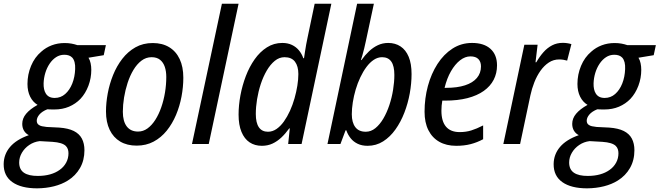

<svg xmlns="http://www.w3.org/2000/svg" viewBox="-77 -780 3573 1040"><path d="M124.5 240.2Q37.6 240.2 -10 206.5Q-57.6 172.9 -57.1 108.9Q-56.6 56.2 -22.7 16.1Q11.2 -23.9 79.1 -47.9Q62 -56.6 52.7 -72.5Q43.5 -88.4 43.5 -108.9Q43.5 -138.7 64.5 -163.8Q85.4 -189 126.5 -211.9Q101.1 -227.1 86.4 -256.3Q71.8 -285.6 71.8 -325.2Q71.8 -376.5 91.3 -423.3Q110.8 -470.2 147 -500.5Q171.4 -522.5 203.6 -534.7Q235.8 -546.9 272.9 -546.9Q293.5 -546.9 310.5 -543.7Q327.6 -540.5 341.8 -535.6H496.6L484.9 -481L402.3 -467.3Q410.2 -454.6 413.8 -437.7Q417.5 -420.9 417.5 -401.4Q417.5 -356.9 401.9 -315.4Q386.2 -273.9 358.9 -244.6Q332.5 -217.3 296.9 -202.1Q261.2 -187 217.3 -187Q204.6 -187 195.1 -187.3Q185.5 -187.5 179.2 -188Q150.4 -176.3 136.2 -159.4Q122.1 -142.6 122.1 -126Q122.1 -110.8 133.3 -103.5Q139.6 -98.6 150.4 -96.2Q161.1 -93.8 175.8 -92.3L244.1 -88.9Q292.5 -85.4 322.5 -70.6Q352.5 -55.7 366.5 -29.3Q380.4 -2.9 380.4 33.7Q380.4 88.4 356.4 130.1Q332.5 171.9 290 198.2Q257.8 218.3 215.6 229Q173.3 239.7 124.5 240.2ZM128.4 172.9Q164.1 172.9 194.1 164.6Q224.1 156.2 245.6 140.6Q268.1 125 281 101.6Q293.9 78.1 293.9 50.3Q293.9 38.1 290.5 28.1Q287.1 18.1 279.3 10.3Q269.5 1 251.7 -4.4Q233.9 -9.8 207 -11.7L137.7 -15.6Q106.4 -11.7 81.3 5.4Q56.2 22.5 41.5 47.6Q26.9 72.8 26.9 100.1Q26.9 138.2 53 155.8Q79.1 173.3 128.4 172.9ZM219.2 -249.5Q252 -249.5 276.1 -270.8Q300.3 -292 314.5 -327.6Q328.6 -363.3 330.1 -405.8Q331.1 -426.8 327.1 -442.4Q323.2 -458 314.5 -467.8Q307.1 -475.6 296.4 -479.5Q285.6 -483.4 271.5 -483.4Q246.6 -483.4 226.6 -470.2Q206.5 -457 191.7 -434.8Q176.8 -412.6 168.5 -385.3Q160.2 -357.9 159.2 -329.1Q158.7 -312 161.6 -297.9Q164.6 -283.7 170.9 -273.9Q185.5 -249.5 219.2 -249.5Z M663.1 8.8Q611.3 8.8 574.2 -13.2Q537.1 -35.2 517.1 -76.7Q497.1 -118.2 497.1 -176.3Q497.1 -223.1 506.6 -274.2Q516.1 -325.2 535.6 -373.8Q555.2 -422.4 585.4 -461.4Q615.7 -500.5 656.7 -523.7Q697.8 -546.9 750.5 -546.9Q802.2 -546.9 839.4 -524.4Q876.5 -502 896.2 -460Q916 -418 916 -358.9Q916 -309.1 906.2 -257.1Q896.5 -205.1 876.5 -157.5Q856.4 -109.9 826.2 -72.3Q795.9 -34.7 755.1 -12.9Q714.4 8.8 663.1 8.8ZM670.9 -67.4Q698.7 -67.4 722.2 -84.5Q745.6 -101.6 764.4 -131.1Q783.2 -160.6 796.4 -198.5Q809.6 -236.3 816.7 -278.8Q823.7 -321.3 823.7 -363.3Q823.7 -393.6 815.7 -417.7Q807.6 -441.9 790 -456.1Q772.5 -470.2 744.1 -470.2Q713.9 -470.2 689.2 -451.4Q664.6 -432.6 645.8 -401.4Q627 -370.1 614.3 -331.3Q601.6 -292.5 595 -252Q588.4 -211.4 588.4 -174.8Q588.4 -123 609.6 -95.2Q630.9 -67.4 670.9 -67.4Z M962.9 0 1125 -759.8H1215.3L1053.7 0Z M1341.3 9.8Q1303.2 9.8 1274.9 -9Q1246.6 -27.8 1231 -65.7Q1215.3 -103.5 1215.3 -159.2Q1215.3 -209.5 1225.3 -263.4Q1235.4 -317.4 1254.6 -367.9Q1273.9 -418.5 1302.5 -459Q1331.1 -499.5 1368.7 -523.4Q1406.2 -547.4 1452.1 -547.4Q1481.9 -547.4 1504.4 -536.6Q1526.9 -525.9 1542.2 -507.3Q1557.6 -488.8 1565.9 -464.8H1569.8Q1572.3 -482.4 1575.2 -501.2Q1578.1 -520 1581.5 -539.1Q1585 -558.1 1588.9 -576.2L1627.4 -759.8H1717.8L1556.6 0H1483.9L1492.7 -84.5H1489.7Q1469.7 -56.6 1447.3 -35.4Q1424.8 -14.2 1398.9 -2.2Q1373 9.8 1341.3 9.8ZM1374.5 -66.4Q1398.9 -66.4 1420.7 -81.3Q1442.4 -96.2 1460.7 -121.8Q1479 -147.5 1493.7 -179.7Q1508.3 -211.9 1518.3 -247.1Q1528.3 -282.2 1533.7 -316.2Q1539.1 -350.1 1539.1 -378.9Q1539.1 -421.4 1520.8 -445.8Q1502.4 -470.2 1464.4 -470.2Q1435.5 -470.2 1411.4 -450.4Q1387.2 -430.7 1367.9 -397.7Q1348.6 -364.7 1335.4 -324.5Q1322.3 -284.2 1315.4 -242.2Q1308.6 -200.2 1308.6 -162.6Q1308.6 -114.7 1325.2 -90.6Q1341.8 -66.4 1374.5 -66.4Z M1914.1 9.8Q1883.3 9.8 1860.4 -1.2Q1837.4 -12.2 1822.3 -31.2Q1807.1 -50.3 1798.8 -74.2H1794.9L1767.1 0H1696.8L1857.4 -759.8H1948.2L1904.8 -557.6Q1900.9 -538.1 1895.8 -517.8Q1890.6 -497.6 1886 -480.7Q1881.3 -463.9 1877.9 -454.6H1880.9Q1899.9 -481.4 1921.9 -502.2Q1943.8 -522.9 1969.7 -535.2Q1995.6 -547.4 2025.9 -547.4Q2064 -547.4 2092.5 -528.6Q2121.1 -509.8 2136.7 -472.4Q2152.3 -435.1 2152.3 -378.9Q2152.3 -328.6 2142.6 -274.4Q2132.8 -220.2 2113.3 -169.7Q2093.8 -119.1 2064.9 -78.6Q2036.1 -38.1 1998.3 -14.2Q1960.4 9.8 1914.1 9.8ZM1904.3 -66.4Q1932.6 -66.4 1956.5 -85.9Q1980.5 -105.5 1999.5 -137.9Q2018.6 -170.4 2032 -210.7Q2045.4 -251 2052.2 -293.5Q2059.1 -335.9 2059.1 -374Q2059.1 -422.9 2042.5 -446.5Q2025.9 -470.2 1992.7 -470.2Q1969.2 -470.2 1947.8 -456.1Q1926.3 -441.9 1908 -417.2Q1889.6 -392.6 1874.8 -361.1Q1859.9 -329.6 1849.6 -294.9Q1839.4 -260.3 1834 -225.8Q1828.6 -191.4 1828.6 -161.1Q1828.6 -116.7 1847.4 -91.6Q1866.2 -66.4 1904.3 -66.4Z M2394 9.8Q2340.8 9.8 2302.5 -12Q2264.2 -33.7 2243.4 -75Q2222.7 -116.2 2222.7 -174.8Q2222.7 -247.1 2240.7 -314Q2258.8 -380.9 2292.7 -433.6Q2326.7 -486.3 2374 -516.8Q2421.4 -547.4 2480 -547.4Q2544.4 -547.4 2579.8 -515.4Q2615.2 -483.4 2615.2 -425.8Q2615.2 -383.3 2597.2 -348.1Q2579.1 -313 2543.5 -287.6Q2507.8 -262.2 2455.1 -248.5Q2402.3 -234.9 2332 -234.9H2318.8Q2316.4 -221.7 2315.2 -207.8Q2314 -193.8 2314 -180.2Q2314 -123 2338.9 -93.8Q2363.8 -64.5 2413.1 -64.5Q2446.8 -64.5 2475.8 -73.5Q2504.9 -82.5 2540 -100.6V-25.9Q2507.3 -8.3 2472.4 0.7Q2437.5 9.8 2394 9.8ZM2331.1 -304.2H2339.8Q2399.9 -304.2 2441.9 -317.9Q2483.9 -331.5 2506.1 -357.7Q2528.3 -383.8 2528.3 -420.4Q2528.3 -445.3 2514.2 -460Q2500 -474.6 2471.2 -474.6Q2442.4 -474.6 2415 -453.4Q2387.7 -432.1 2365.7 -394Q2343.8 -356 2331.1 -304.2Z M2649.4 0 2763.2 -537.6H2835L2823.7 -442.9H2828.1Q2845.7 -473.6 2866.7 -497.3Q2887.7 -521 2913.6 -534.4Q2939.5 -547.9 2971.7 -547.9Q2983.4 -547.9 2995.4 -546.1Q3007.3 -544.4 3018.1 -541L2995.1 -451.7Q2985.4 -454.6 2974.4 -456.3Q2963.4 -458 2951.7 -458Q2920.9 -458 2895.8 -441.4Q2870.6 -424.8 2850.8 -397Q2831.1 -369.1 2817.4 -334.5Q2803.7 -299.8 2795.9 -263.2L2740.2 0Z M3103.5 240.2Q3016.6 240.2 2969 206.5Q2921.4 172.9 2921.9 108.9Q2922.4 56.2 2956.3 16.1Q2990.2 -23.9 3058.1 -47.9Q3041 -56.6 3031.7 -72.5Q3022.5 -88.4 3022.5 -108.9Q3022.5 -138.7 3043.5 -163.8Q3064.5 -189 3105.5 -211.9Q3080.1 -227.1 3065.4 -256.3Q3050.8 -285.6 3050.8 -325.2Q3050.8 -376.5 3070.3 -423.3Q3089.8 -470.2 3126 -500.5Q3150.4 -522.5 3182.6 -534.7Q3214.8 -546.9 3252 -546.9Q3272.5 -546.9 3289.6 -543.7Q3306.6 -540.5 3320.8 -535.6H3475.6L3463.9 -481L3381.3 -467.3Q3389.2 -454.6 3392.8 -437.7Q3396.5 -420.9 3396.5 -401.4Q3396.5 -356.9 3380.9 -315.4Q3365.2 -273.9 3337.9 -244.6Q3311.5 -217.3 3275.9 -202.1Q3240.2 -187 3196.3 -187Q3183.6 -187 3174.1 -187.3Q3164.6 -187.5 3158.2 -188Q3129.4 -176.3 3115.2 -159.4Q3101.1 -142.6 3101.1 -126Q3101.1 -110.8 3112.3 -103.5Q3118.7 -98.6 3129.4 -96.2Q3140.1 -93.8 3154.8 -92.3L3223.1 -88.9Q3271.5 -85.4 3301.5 -70.6Q3331.5 -55.7 3345.5 -29.3Q3359.4 -2.9 3359.4 33.7Q3359.4 88.4 3335.4 130.1Q3311.5 171.9 3269 198.2Q3236.8 218.3 3194.6 229Q3152.3 239.7 3103.5 240.2ZM3107.4 172.9Q3143.1 172.9 3173.1 164.6Q3203.1 156.2 3224.6 140.6Q3247.1 125 3260 101.6Q3272.9 78.1 3272.9 50.3Q3272.9 38.1 3269.5 28.1Q3266.1 18.1 3258.3 10.3Q3248.5 1 3230.7 -4.4Q3212.9 -9.8 3186 -11.7L3116.7 -15.6Q3085.4 -11.7 3060.3 5.4Q3035.2 22.5 3020.5 47.6Q3005.9 72.8 3005.9 100.1Q3005.9 138.2 3032 155.8Q3058.1 173.3 3107.4 172.9ZM3198.2 -249.5Q3231 -249.5 3255.1 -270.8Q3279.3 -292 3293.5 -327.6Q3307.6 -363.3 3309.1 -405.8Q3310.1 -426.8 3306.2 -442.4Q3302.2 -458 3293.5 -467.8Q3286.1 -475.6 3275.4 -479.5Q3264.6 -483.4 3250.5 -483.4Q3225.6 -483.4 3205.6 -470.2Q3185.5 -457 3170.7 -434.8Q3155.8 -412.6 3147.5 -385.3Q3139.2 -357.9 3138.2 -329.1Q3137.7 -312 3140.6 -297.9Q3143.6 -283.7 3149.9 -273.9Q3164.6 -249.5 3198.2 -249.5Z"/></svg>

Font: Open Sans SemiCondensed Medium
Style: Italic
Weight: 500
Width: 4
Italic angle: -12°
Designer: Monotype Design Team
Foundry: Monotype Imaging Inc.
Version: Version 3.000